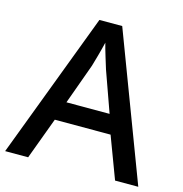

<svg xmlns="http://www.w3.org/2000/svg" viewBox="-106 -814 867 911"><g transform="rotate(15 327.5 -358.5)"><path d="M540 0H654L383 -717H271L0 0H113L189 -205H463ZM362 -498 433 -299H221L293 -498C301 -525 316 -577 326 -620C333 -590 356 -518 362 -498Z"/></g></svg>

Font: Noto Sans Lao UI Med
Style: Regular
Weight: 500
Designer: Monotype Design Team
Foundry: Monotype Imaging Inc.
Version: Version 2.000